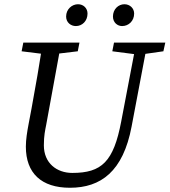

<svg xmlns="http://www.w3.org/2000/svg" viewBox="-20 -871 800 906"><path d="M203 -614H222L347 -629L355 -670H90L82 -629L203 -614ZM310 15C456 15 561 -62 601 -274L676 -670H623L552 -298C516 -108 460 -55 321 -55C248 -55 187 -101 187 -185C187 -232 193 -256 198 -282L269 -670H182C166 -567 148 -463 129 -360L115 -286C108 -249 102 -212 102 -179C102 -54 175 15 310 15ZM626 -614H646L751 -629L760 -670H518L510 -629L626 -614ZM338 -748C368 -748 393 -772 393 -807C393 -832 374 -851 348 -851C320 -851 292 -828 292 -793C292 -765 314 -748 338 -748ZM556 -748C587 -748 613 -772 613 -807C613 -832 593 -851 567 -851C539 -851 513 -828 513 -793C513 -765 534 -748 556 -748Z"/></svg>

Font: Source Serif 4 Variable
Style: Italic
Weight: 400
Italic angle: -12°
Designer: Frank Grießhammer
Foundry: Adobe Systems Incorporated
Version: Version 4.004;hotconv 1.0.116;makeotfexe 2.5.65601